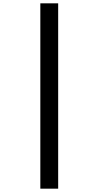

<svg xmlns="http://www.w3.org/2000/svg" viewBox="-20 -906 591 1152"><path d="M222 -886H329V226H222Z"/></svg>

Font: Noto Sans Kannada UI ExtraCondensed
Style: Bold
Weight: 700
Width: 2
Designer: Jelle Bosma - Monotype Design Team
Foundry: Monotype Imaging Inc.
Version: Version 2.005; ttfautohint (v1.8.4.7-5d5b)